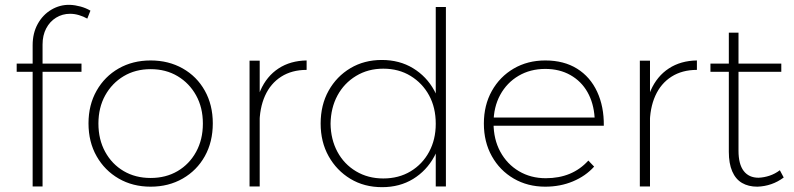

<svg xmlns="http://www.w3.org/2000/svg" viewBox="-20 -771 3284 794"><path d="M115 -584Q115 -634 136 -672Q157 -710 192.5 -731Q228 -752 269 -751Q291 -750 313 -744Q335 -738 354 -727L341 -694Q325 -703 306.5 -708.5Q288 -714 270 -714Q238 -714 212 -698Q186 -682 171 -653.5Q156 -625 156 -587V0H115ZM49 -508H317V-474H49Z M603 -521Q677 -521 735.5 -488Q794 -455 827 -396Q860 -337 860 -261Q860 -184 827 -125Q794 -66 735.5 -32.5Q677 1 603 1Q529 1 471 -32.5Q413 -66 379.5 -125Q346 -184 346 -261Q346 -337 379.5 -396Q413 -455 471 -488Q529 -521 603 -521ZM603 -485Q540 -485 491.5 -456Q443 -427 415 -376.5Q387 -326 387 -260Q387 -194 415 -143Q443 -92 491.5 -63.5Q540 -35 603 -35Q666 -35 714.5 -63.5Q763 -92 791 -143Q819 -194 819 -260Q819 -326 791 -376.5Q763 -427 714.5 -456Q666 -485 603 -485Z M1248 -482Q1187 -482 1143 -454Q1099 -426 1076 -375Q1053 -324 1053 -254L1031 -255Q1031 -338 1057 -397Q1083 -456 1132 -488Q1181 -520 1248 -521ZM1012 -520H1054V0H1012Z M1559 -523Q1632 -523 1688 -489Q1744 -455 1776 -396.5Q1808 -338 1807 -260Q1808 -183 1776 -124Q1744 -65 1688.5 -31Q1633 3 1560 3Q1486 3 1429 -31.5Q1372 -66 1339 -125Q1306 -184 1306 -260Q1306 -337 1339 -396Q1372 -455 1429 -489Q1486 -523 1559 -523ZM1565 -487Q1502 -487 1452.5 -457Q1403 -427 1375.5 -376Q1348 -325 1347 -259Q1348 -194 1375.5 -143Q1403 -92 1452.5 -62.5Q1502 -33 1565 -33Q1629 -33 1678 -62.5Q1727 -92 1754.5 -143Q1782 -194 1782 -259Q1782 -326 1754.5 -376.5Q1727 -427 1678 -457Q1629 -487 1565 -487ZM1782 -742H1824V0H1782Z M2439 -285Q2435 -345 2409.5 -390Q2384 -435 2339 -460.5Q2294 -486 2235 -486Q2173 -486 2124.5 -457.5Q2076 -429 2048.5 -378.5Q2021 -328 2021 -262Q2021 -195 2049 -143.5Q2077 -92 2126 -63Q2175 -34 2237 -34Q2347 -34 2413 -107L2437 -82Q2402 -43 2349.5 -21Q2297 1 2235 1Q2162 1 2104.5 -32.5Q2047 -66 2014 -125Q1981 -184 1981 -260Q1981 -336 2014 -395Q2047 -454 2104.5 -487.5Q2162 -521 2235 -521Q2312 -521 2366.5 -487Q2421 -453 2449.5 -391.5Q2478 -330 2477 -251H2011V-285Z M2862 -482Q2801 -482 2757 -454Q2713 -426 2690 -375Q2667 -324 2667 -254L2645 -255Q2645 -338 2671 -397Q2697 -456 2746 -488Q2795 -520 2862 -521ZM2626 -520H2668V0H2626Z M3034 -148Q3034 -92 3055.5 -64Q3077 -36 3117 -36Q3140 -37 3162.5 -44.5Q3185 -52 3205 -67L3221 -37Q3197 -19 3169.5 -9.5Q3142 0 3112 1Q3075 1 3048.5 -14.5Q3022 -30 3008 -62.5Q2994 -95 2994 -143V-636H3034ZM2918 -508H3211V-474H2918Z"/></svg>

Font: Alexandria ExtraLight
Style: Regular
Weight: 250
Designer: Mohamed Gaber
Foundry: Kief Type Foundry
Version: Version 5.100